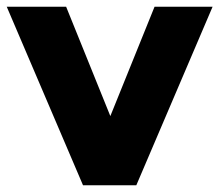

<svg xmlns="http://www.w3.org/2000/svg" viewBox="-22 -549 650 569"><path d="M224 0 -2 -529H174L305 -205L436 -529H608L382 0Z"/></svg>

Font: Red Hat Display Black
Style: Regular
Weight: 900
Designer: Pentagram, MCKL
Foundry: Pentagram, MCKL
Version: Version 1.023; ttfautohint (v1.8.3)